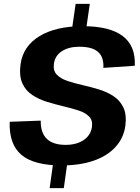

<svg xmlns="http://www.w3.org/2000/svg" viewBox="-20 -845 720 990"><path d="M258 -32H331L309 125H236ZM370 -825H443L420 -666H347ZM298 8Q155 8 90.5 -46.5Q26 -101 30 -217L190 -223Q189 -161 221 -129.5Q253 -98 318 -98Q375 -98 411.5 -123Q448 -148 454 -190Q459 -224 439.5 -244Q420 -264 384.5 -275.5Q349 -287 306.5 -297Q264 -307 222 -320Q180 -333 146 -355.5Q112 -378 95 -416Q78 -454 86 -514Q99 -607 183.5 -658.5Q268 -710 407 -710Q546 -710 613 -659Q680 -608 675 -506L513 -495Q516 -550 486 -577Q456 -604 389 -604Q334 -604 298.5 -580.5Q263 -557 258 -516Q253 -481 272.5 -460.5Q292 -440 327 -428Q362 -416 404.5 -406.5Q447 -397 489.5 -384Q532 -371 565.5 -349Q599 -327 616.5 -290Q634 -253 626 -194Q617 -132 574.5 -86Q532 -40 461.5 -16Q391 8 298 8Z"/></svg>

Font: Pathway Extreme 28pt
Style: Bold Italic
Weight: 700
Italic angle: -8°
Designer: Eduardo Rodriguez Tunni
Foundry: Eduardo Rodriguez Tunni
Version: Version 1.001;gftools[0.9.26]